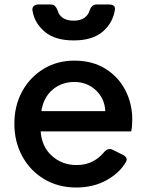

<svg xmlns="http://www.w3.org/2000/svg" viewBox="-20 -823 653 855"><path d="M320 12Q239 12 176.5 -25.5Q114 -63 79 -127.5Q44 -192 44 -272Q44 -353 79 -416.5Q114 -480 174.5 -516.5Q235 -553 311 -553Q392 -553 450 -516.5Q508 -480 538.5 -420.5Q569 -361 569 -291Q569 -278 568 -264Q567 -250 564 -238H161Q166 -169 211.5 -128.5Q257 -88 321 -88Q362 -88 392.5 -104Q423 -120 444 -146Q461 -166 482 -156L526 -134Q552 -121 541 -102Q512 -52 453.5 -20Q395 12 320 12ZM311 -458Q255 -458 214.5 -424Q174 -390 164 -328H449Q446 -385 406.5 -421.5Q367 -458 311 -458ZM308 -643Q225 -643 179.5 -681.5Q134 -720 125 -774Q122 -787 129.5 -795Q137 -803 151 -803H206Q218 -803 224.5 -796.5Q231 -790 236 -778Q249 -731 308 -731Q366 -731 380 -779Q384 -790 391 -796.5Q398 -803 410 -803H464Q494 -803 492 -782Q484 -723 438.5 -683Q393 -643 308 -643Z"/></svg>

Font: Pitagon Sans Text SemiBold
Style: Regular
Weight: 600
Designer: Travis Tran
Foundry: Pitagon
Version: Version 1.001; ttfautohint (v1.8.4.7-5d5b);gftools[0.9.26]